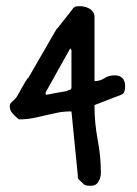

<svg xmlns="http://www.w3.org/2000/svg" viewBox="-20 -598 440 618"><path d="M210 -239.3H206.1Q185.5 -239.3 165.5 -235.4Q145.5 -231.4 125.5 -226.6Q105.5 -221.7 85.4 -217.8Q65.4 -213.9 44.9 -213.9H41Q30.3 -221.7 20 -233.4Q9.8 -245.1 11.7 -259.8Q12.7 -265.6 21.5 -272.9Q30.3 -280.3 33.2 -285.2Q34.2 -287.1 39.1 -295.4Q43.9 -303.7 49.3 -313.5Q54.7 -323.2 59.6 -331.5Q64.5 -339.8 66.4 -341.8Q66.4 -345.7 70.3 -345.7L161.1 -502.9Q161.1 -503.9 162.6 -504.9Q164.1 -505.9 165 -506.8Q168 -510.7 174.8 -519.5Q181.6 -528.3 189.5 -538.1Q197.3 -547.9 204.1 -556.6Q210.9 -565.4 213.9 -569.3Q218.8 -576.2 224.6 -577.1Q230.5 -578.1 238.3 -578.1Q245.1 -578.1 252.9 -576.2Q260.7 -574.2 267.6 -570.3Q274.4 -566.4 279.3 -559.6Q284.2 -552.7 284.2 -543.9V-336.9Q301.8 -336.9 315.9 -346.2Q330.1 -355.5 348.6 -355.5Q382.8 -355.5 382.8 -319.3Q382.8 -311.5 380.4 -303.7Q377.9 -295.9 370.1 -293L284.2 -259.8V-256.8Q284.2 -202.1 294.4 -148.4Q304.7 -94.7 304.7 -42Q304.7 -26.4 296.9 -13.2Q289.1 0 272.5 0Q266.6 0 261.2 -0.5Q255.9 -1 251 -3.9Q246.1 -7.8 238.3 -15.6Q230.5 -23.4 230.5 -25.4V-33.2ZM127 -293Q130.9 -293 140.1 -294.9Q149.4 -296.9 160.2 -298.8Q170.9 -300.8 180.2 -302.2Q189.5 -303.7 194.3 -304.7Q195.3 -305.7 199.7 -307.1Q204.1 -308.6 206.1 -309.6Q207 -309.6 208.5 -311.5Q210 -313.5 210 -314.5V-436.5L206.1 -442.4L127 -300.8Z"/></svg>

Font: Covered By Your Grace
Style: Regular
Weight: 400
Designer: Kimberly Geswein
Foundry: Kimberly Geswein
Version: Version 1.0